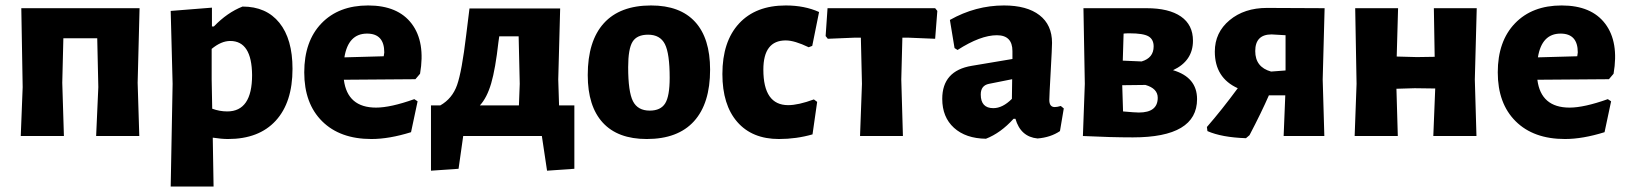

<svg xmlns="http://www.w3.org/2000/svg" viewBox="-20 -498 5961 703"><path d="M56 0 63 -179 58 -468H491L484 -195L490 0H332L340 -179L336 -358H212L208 -195L214 0Z M756 -470V-401H763Q812 -452 868 -474Q955 -474 1003 -414.5Q1051 -355 1051 -246Q1051 -123 989.5 -56Q928 11 815 11Q791 11 759 6L762 185H605L612 -191L605 -458ZM755 -207 757 -100Q784 -90 812 -90Q903 -90 903 -223Q902 -348 823 -348Q790 -348 755 -319Z M1340 11Q1225 11 1159.5 -54Q1094 -119 1094 -233Q1094 -347 1157 -412.5Q1220 -478 1328 -478Q1437 -478 1487.5 -411Q1538 -344 1518 -228L1501 -208L1239 -206Q1252 -104 1357 -104Q1410 -104 1497 -135L1509 -127L1485 -14Q1405 11 1340 11ZM1324 -375Q1255 -375 1241 -288L1385 -292L1387 -306Q1387 -375 1324 -375Z M1558 127V-112H1592Q1636 -137 1653.5 -186.5Q1671 -236 1687 -370L1699 -467H2031L2024 -207L2027 -112H2083V120L1983 127L1964 0H1676L1659 120ZM1805 -344Q1794 -246 1778.5 -193Q1763 -140 1737 -112H1880L1883 -191L1879 -365H1808Z M2364 -478Q2470 -478 2525 -418Q2580 -358 2580 -243Q2580 -119 2521 -54Q2462 11 2348 11Q2242 11 2187 -49Q2132 -109 2132 -223Q2132 -348 2191 -413Q2250 -478 2364 -478ZM2353 -371Q2312 -371 2296 -345Q2280 -319 2280 -252Q2280 -162 2297.5 -127.5Q2315 -93 2359 -93Q2399 -93 2415.5 -119.5Q2432 -146 2432 -213Q2432 -302 2414.5 -336.5Q2397 -371 2353 -371Z M2857 -478Q2926 -478 2979 -454L2954 -330L2941 -325Q2889 -350 2857 -350Q2775 -350 2775 -243Q2775 -113 2866 -113Q2903 -113 2960 -134L2972 -125L2955 -6Q2896 11 2832 11Q2734 11 2679.5 -51.5Q2625 -114 2625 -227Q2625 -346 2686 -412Q2747 -478 2857 -478Z M3129 0 3136 -191 3132 -360H3107L3011 -356L3003 -366L3010 -468H3404L3412 -458L3404 -356L3308 -360H3284L3280 -207L3286 0Z M3656 -478Q3740 -478 3786 -442.5Q3832 -407 3832 -341Q3832 -324 3827 -235Q3822 -146 3822 -132Q3822 -106 3842 -106Q3851 -106 3864 -110L3875 -101L3861 -18Q3827 5 3779 9Q3717 3 3698 -63H3691Q3644 -11 3590 10Q3516 9 3473 -30Q3430 -69 3430 -136Q3430 -239 3538 -257L3687 -282V-311Q3687 -369 3630 -369Q3570 -369 3486 -315L3475 -322L3458 -425Q3552 -478 3656 -478ZM3686 -208 3601 -191Q3571 -185 3571 -152Q3571 -102 3617 -102Q3651 -102 3685 -136Z M3945 0 3952 -191 3947 -468H4178Q4260 -468 4304 -437.5Q4348 -407 4348 -349Q4348 -275 4275 -241Q4363 -215 4363 -135Q4363 5 4128 5Q4047 5 3945 0ZM4116 -376Q4101 -376 4094 -375L4091 -276L4160 -273Q4204 -286 4204 -328Q4204 -354 4185 -365Q4166 -376 4116 -376ZM4174 -187 4089 -186 4092 -90Q4136 -86 4150 -86Q4219 -86 4219 -140Q4219 -174 4174 -187Z M4542 8Q4453 5 4401 -18L4399 -33Q4453 -95 4512 -175Q4428 -213 4428 -309Q4428 -379 4482 -424Q4536 -469 4619 -469L4830 -468L4823 -207L4829 0H4680L4686 -149H4626Q4599 -87 4555 -3ZM4576 -311Q4576 -252 4634 -236L4687 -240V-369L4636 -372Q4576 -372 4576 -311Z M4940 0 4947 -191 4942 -468H5099L5094 -291L5168 -289L5233 -290L5230 -468H5387L5380 -207L5386 0H5228L5235 -174L5160 -175L5093 -173L5098 0Z M5710 11Q5595 11 5529.5 -54Q5464 -119 5464 -233Q5464 -347 5527 -412.5Q5590 -478 5698 -478Q5807 -478 5857.5 -411Q5908 -344 5888 -228L5871 -208L5609 -206Q5622 -104 5727 -104Q5780 -104 5867 -135L5879 -127L5855 -14Q5775 11 5710 11ZM5694 -375Q5625 -375 5611 -288L5755 -292L5757 -306Q5757 -375 5694 -375Z"/></svg>

Font: Alegreya Sans SC ExtraBold
Style: Regular
Weight: 800
Designer: Juan Pablo del Peral
Foundry: Huerta Tipografica
Version: Version 2.007